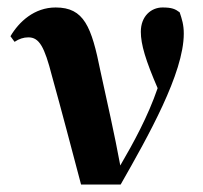

<svg xmlns="http://www.w3.org/2000/svg" viewBox="-20 -492 543 514"><path d="M197 2H303C377 -128 472 -296 472 -402C472 -426 467 -441 461 -459C449 -468 440 -472 415 -472C385 -472 357 -449 357 -407C357 -373 370 -330 402 -256C376 -180 337 -109 302 -49C287 -131 266 -223 249 -301C225 -421 205 -472 129 -472C72 -472 31 -434 8 -395L19 -380C31 -388 43 -392 56 -392C85 -392 99 -367 119 -289C146 -192 171 -96 197 2Z"/></svg>

Font: Source Serif 4 Display
Style: Bold
Weight: 700
Designer: Frank Grießhammer
Foundry: Adobe Systems Incorporated
Version: Version 4.004;hotconv 1.0.117;makeotfexe 2.5.65602